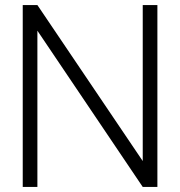

<svg xmlns="http://www.w3.org/2000/svg" viewBox="-20 -740 713 760"><path d="M70 0V-720H128L545 -102.5V-720H603V0H545L128 -618.5V0Z"/></svg>

Font: Manrope ExtraLight Light
Style: Regular
Weight: 300
Version: Version 4.504